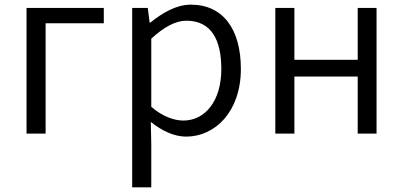

<svg xmlns="http://www.w3.org/2000/svg" viewBox="-20 -574 1733 825"><path d="M94 0H176V-474H426V-540H94Z M548 231H630V45L628 -50C678 -10 730 13 780 13C904 13 1015 -94 1015 -278C1015 -445 941 -554 800 -554C736 -554 676 -517 626 -477H623L615 -540H548ZM768 -56C731 -56 681 -71 630 -115V-408C685 -458 734 -485 781 -485C889 -485 931 -401 931 -277C931 -141 862 -56 768 -56Z M1163 0H1245V-245H1517V0H1598V-540H1517V-317H1245V-540H1163Z"/></svg>

Font: Noto Sans CJK HK DemiLight
Style: Regular
Weight: 350
Designer: Ryoko NISHIZUKA 西塚涼子 (kana, bopomofo & ideographs); Paul D. Hunt (Latin, Greek & Cyrillic); Sandoll Communications 산돌커뮤니
Foundry: Adobe
Version: Version 2.004;hotconv 1.0.118;makeotfexe 2.5.65603